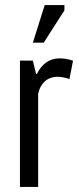

<svg xmlns="http://www.w3.org/2000/svg" viewBox="-20 -740 314 760"><path d="M59 -500H110L123 -447H126Q140 -476 162.5 -492.5Q185 -509 217 -509Q240 -509 269 -500L255 -427Q229 -436 209 -436Q177 -436 157 -417.5Q137 -399 131 -368V0H59ZM157 -720H235V-699L153 -571H110Z"/></svg>

Font: PT Sans Narrow
Style: Regular
Weight: 400
Width: 3
Designer: A.Korolkova, O.Umpeleva, V.Yefimov
Foundry: ParaType Ltd
Version: Version 2.003W OFL